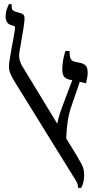

<svg xmlns="http://www.w3.org/2000/svg" viewBox="-20 -892 464 922"><path d="M355 10Q355 -5 348 -18Q341 -31 325 -56L57 -489Q41 -514 32 -533.5Q23 -553 23 -571Q23 -583 26.5 -606.5Q30 -630 35 -657Q40 -684 44.5 -708Q49 -732 51 -746Q53 -759 52 -762.5Q51 -766 45 -768L32 -772Q7 -780 7 -813Q7 -831 12.5 -847Q18 -863 23 -872H36V-865Q36 -849 41 -843.5Q46 -838 57 -835L81 -828Q96 -824 97.5 -810Q99 -796 93 -758L73 -640Q70 -620 75 -602Q80 -584 90 -569L255 -298Q258 -318 268 -348Q278 -378 289 -406L327 -507L316 -509Q293 -514 286 -526.5Q279 -539 279 -559Q279 -576 282.5 -599Q286 -622 294 -647H314V-641Q314 -623 319 -611Q324 -599 338 -596L365 -590Q378 -588 389.5 -579Q401 -570 401 -543Q401 -530 398.5 -518.5Q396 -507 393 -492L363 -499L323 -382Q310 -345 304.5 -305Q299 -265 298 -227L346 -149Q362 -122 370.5 -106Q379 -90 381.5 -78Q384 -66 384 -50Q384 -16 370 10Z"/></svg>

Font: Noto Serif Hebrew ExtraCondensed Medium
Style: Regular
Weight: 500
Width: 2
Designer: Monotype Design Team
Foundry: Monotype Imaging Inc.
Version: Version 2.004; ttfautohint (v1.8.4.7-5d5b)